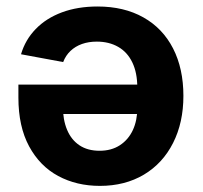

<svg xmlns="http://www.w3.org/2000/svg" viewBox="-20 -577 636 603"><path d="M556 -275.8Q556 -192.2 523.6 -128.1Q491.2 -63.9 431.9 -28.5Q372.5 6.8 293.7 6.8Q220.7 6.8 162.9 -24.2Q105.1 -55.2 71.4 -117.5Q37.8 -179.9 37.8 -270.1V-311.2H495.9V-219H109.1L177.5 -243.7Q177.5 -200.6 190.7 -169.3Q203.8 -137.9 229.5 -120.7Q255.2 -103.5 292.7 -103.5Q329.8 -103.5 356.4 -120.8Q383.1 -138.2 397.2 -168.4Q411.2 -198.6 411.2 -237.2V-302.1Q411.2 -348.5 395.6 -380.9Q380 -413.4 351.2 -429.8Q322.5 -446.3 284.1 -446.3Q258.4 -446.3 237.5 -438.9Q216.5 -431.4 201.4 -417.1Q186.3 -402.8 178.4 -382.1L46 -406.6Q59.5 -452.3 92.3 -486Q125 -519.8 174.4 -538.2Q223.8 -556.6 286.4 -556.6Q369.5 -556.6 430.3 -522.4Q491 -488.3 523.5 -425Q556 -361.6 556 -275.8Z"/></svg>

Font: Raveo Variable
Style: Regular
Weight: 400
Designer: Jakub Foglar, Rasmus Andersson (Inter)
Foundry: Jakubfoglar.com
Version: Version 1.000;Glyphs 3.2.3 (3260)